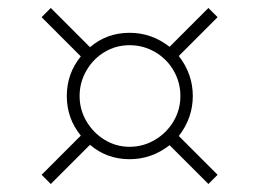

<svg xmlns="http://www.w3.org/2000/svg" viewBox="-20 -596 649 480"><path d="M427 -256 524 -159 501 -136 404 -233Q359 -198 304 -198Q247 -198 205 -234L107 -136L84 -159L182 -257Q147 -300 147 -356Q147 -412 182 -455L84 -553L107 -576L205 -478Q247 -514 304 -514Q359 -514 404 -479L501 -576L524 -553L427 -456Q462 -411 462 -356Q462 -301 427 -256ZM431 -356Q431 -390 414 -419.5Q397 -449 367.5 -466Q338 -483 304 -483Q270 -483 241.5 -466Q213 -449 196 -419.5Q179 -390 179 -356Q179 -322 196 -293Q213 -264 241.5 -246.5Q270 -229 304 -229Q338 -229 367.5 -246.5Q397 -264 414 -293Q431 -322 431 -356Z"/></svg>

Font: Exo ExtraLight
Style: Regular
Weight: 275
Designer: Natanael Gama
Foundry: Natanael Gama
Version: Version 1.500; ttfautohint (v1.6)